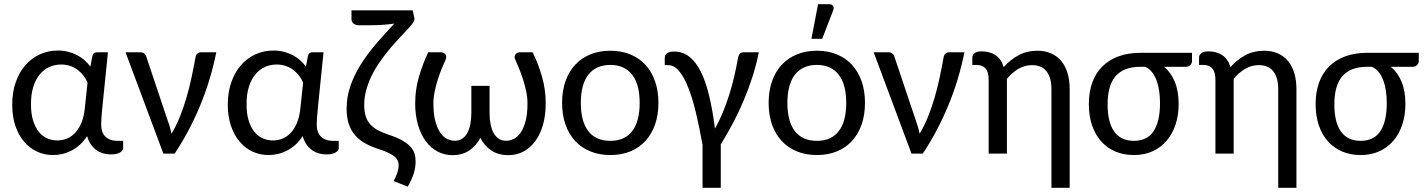

<svg xmlns="http://www.w3.org/2000/svg" viewBox="-20 -724 6720 905"><path d="M502.4 3.9Q483.4 3.9 466.1 -1.2Q448.7 -6.3 434.1 -16.8Q419.4 -27.3 408.2 -43.7Q397 -60.1 390.6 -82.5Q375.5 -59.1 356.7 -42Q337.9 -24.9 316.9 -14.2Q295.9 -3.4 273.9 1.7Q252 6.8 230 6.8Q189.5 6.8 154.3 -9.5Q119.1 -25.9 93.3 -56.4Q67.4 -86.9 52.5 -130.9Q37.6 -174.8 37.6 -230.5Q37.6 -289.1 54.2 -336.4Q70.8 -383.8 99.9 -417Q128.9 -450.2 168.2 -468Q207.5 -485.8 252.9 -485.8Q278.8 -485.8 301.5 -480Q324.2 -474.1 343.5 -464.1Q362.8 -454.1 378.4 -440.2Q394 -426.3 405.8 -410.2L415.5 -460Q418.5 -477.5 437.5 -477.5H488.8L462.9 -222.7Q460.4 -199.2 458.7 -177Q457 -154.8 457 -136.2Q457 -115.7 462.9 -101.3Q468.8 -86.9 479 -77.9Q489.3 -68.8 502.9 -64.5Q516.6 -60.1 532.2 -60.1H560.5V-25.4Q560.5 -14.2 545.4 -5.1Q530.3 3.9 502.4 3.9ZM250 -62Q274.4 -62 296.1 -71Q317.9 -80.1 335.2 -98.9Q352.5 -117.7 364.3 -146.5Q376 -175.3 379.9 -214.8L392.6 -334.5Q385.7 -351.1 374.3 -366.5Q362.8 -381.8 347.2 -393.8Q331.5 -405.8 311.8 -412.8Q292 -419.9 268.1 -419.9Q239.3 -419.9 213.6 -408.7Q188 -397.5 168.5 -374.5Q148.9 -351.6 137.5 -316.4Q126 -281.2 126 -232.9Q126 -188 136 -155.8Q146 -123.5 163.1 -102.5Q180.2 -81.5 202.6 -71.8Q225.1 -62 250 -62Z M999.5 -477.5Q972.7 -344.2 921.9 -222.9Q871.1 -101.6 803.2 0H750L571.8 -477.5H642.6Q652.3 -477.5 659.2 -472.2Q666 -466.8 668.5 -460L771 -154.3Q776.9 -138.7 781 -123.8Q785.2 -108.9 788.6 -93.8Q810.5 -130.9 827.9 -173.8Q845.2 -216.8 858.6 -262.7Q872.1 -308.6 882.3 -356.4Q892.6 -404.3 900.9 -451.2Q903.3 -465.8 910.6 -471.7Q918 -477.5 927.2 -477.5Z M1518.6 3.9Q1499.5 3.9 1482.2 -1.2Q1464.8 -6.3 1450.2 -16.8Q1435.5 -27.3 1424.3 -43.7Q1413.1 -60.1 1406.7 -82.5Q1391.6 -59.1 1372.8 -42Q1354 -24.9 1333 -14.2Q1312 -3.4 1290 1.7Q1268.1 6.8 1246.1 6.8Q1205.6 6.8 1170.4 -9.5Q1135.3 -25.9 1109.4 -56.4Q1083.5 -86.9 1068.6 -130.9Q1053.7 -174.8 1053.7 -230.5Q1053.7 -289.1 1070.3 -336.4Q1086.9 -383.8 1116 -417Q1145 -450.2 1184.3 -468Q1223.6 -485.8 1269 -485.8Q1294.9 -485.8 1317.6 -480Q1340.3 -474.1 1359.6 -464.1Q1378.9 -454.1 1394.5 -440.2Q1410.2 -426.3 1421.9 -410.2L1431.6 -460Q1434.6 -477.5 1453.6 -477.5H1504.9L1479 -222.7Q1476.6 -199.2 1474.9 -177Q1473.1 -154.8 1473.1 -136.2Q1473.1 -115.7 1479 -101.3Q1484.9 -86.9 1495.1 -77.9Q1505.4 -68.8 1519 -64.5Q1532.7 -60.1 1548.3 -60.1H1576.7V-25.4Q1576.7 -14.2 1561.5 -5.1Q1546.4 3.9 1518.6 3.9ZM1266.1 -62Q1290.5 -62 1312.3 -71Q1334 -80.1 1351.3 -98.9Q1368.7 -117.7 1380.4 -146.5Q1392.1 -175.3 1396 -214.8L1408.7 -334.5Q1401.9 -351.1 1390.4 -366.5Q1378.9 -381.8 1363.3 -393.8Q1347.7 -405.8 1327.9 -412.8Q1308.1 -419.9 1284.2 -419.9Q1255.4 -419.9 1229.7 -408.7Q1204.1 -397.5 1184.6 -374.5Q1165 -351.6 1153.6 -316.4Q1142.1 -281.2 1142.1 -232.9Q1142.1 -188 1152.1 -155.8Q1162.1 -123.5 1179.2 -102.5Q1196.3 -81.5 1218.8 -71.8Q1241.2 -62 1266.1 -62Z M1933.1 -639.2Q1934.1 -634.8 1932.9 -629.4Q1931.6 -624 1926.5 -616.2Q1921.4 -608.4 1911.4 -597.2Q1901.4 -585.9 1885.3 -569.3Q1866.2 -548.8 1844.7 -525.4Q1823.2 -502 1802.5 -475.6Q1781.7 -449.2 1762.5 -420.7Q1743.2 -392.1 1728.8 -361.1Q1714.4 -330.1 1705.6 -297.1Q1696.8 -264.2 1696.8 -229.5Q1696.8 -197.8 1704.1 -175.3Q1711.4 -152.8 1726.1 -137Q1740.7 -121.1 1762 -109.9Q1783.2 -98.6 1811 -89.4Q1851.1 -76.2 1876.2 -61.8Q1901.4 -47.4 1915.3 -31.7Q1929.2 -16.1 1934.1 1Q1939 18.1 1939 36.1Q1939 67.9 1929 97.2Q1918.9 126.5 1901.9 155.8L1835.4 129.4Q1843.8 114.3 1851.3 94.5Q1858.9 74.7 1858.9 54.2Q1858.9 44.9 1856 35.9Q1853 26.9 1843.5 17.6Q1834 8.3 1816.2 -1Q1798.3 -10.3 1769 -20Q1731.4 -31.7 1702.6 -47.6Q1673.8 -63.5 1654.1 -86.2Q1634.3 -108.9 1624 -139.4Q1613.8 -169.9 1613.8 -211.4Q1613.8 -266.1 1630.9 -316.7Q1647.9 -367.2 1678 -416Q1708 -464.8 1749.3 -513.4Q1790.5 -562 1838.9 -612.8Q1811.5 -608.9 1782 -606.9Q1752.4 -605 1721.2 -605H1672.4Q1662.6 -605 1655.8 -607.7Q1648.9 -610.4 1644.8 -614.5Q1640.6 -618.7 1638.7 -623.5Q1636.7 -628.4 1636.7 -633.3V-675.3H1925.3Z M2123 -60.5Q2143.1 -60.5 2158 -70.1Q2172.9 -79.6 2182.6 -97.2Q2192.4 -114.7 2197 -139.2Q2201.7 -163.6 2201.7 -192.9V-319.3H2287.6V-187Q2288.1 -158.7 2293 -135.3Q2297.9 -111.8 2307.6 -95.2Q2317.4 -78.6 2332 -69.6Q2346.7 -60.5 2366.7 -60.5Q2382.3 -60.5 2399.9 -68.4Q2417.5 -76.2 2432.1 -95.9Q2446.8 -115.7 2456.5 -149.9Q2466.3 -184.1 2466.3 -236.8Q2466.3 -265.1 2460 -294.7Q2453.6 -324.2 2444.8 -351.6Q2436 -378.9 2426.3 -401.9Q2416.5 -424.8 2410.2 -439.5Q2404.8 -449.7 2405.8 -456.8Q2406.7 -463.9 2410.4 -468.5Q2414.1 -473.1 2419.7 -475.3Q2425.3 -477.5 2429.7 -477.5H2490.7Q2517.6 -422.4 2534.9 -362.1Q2552.2 -301.8 2552.2 -236.8Q2552.2 -180.7 2539.3 -135.5Q2526.4 -90.3 2502.9 -58.6Q2479.5 -26.9 2447.3 -9.8Q2415 7.3 2377 7.3Q2327.6 7.3 2294.9 -15.4Q2262.2 -38.1 2244.1 -74.2Q2225.6 -38.1 2192.9 -15.4Q2160.2 7.3 2112.8 7.3Q2074.7 7.3 2042.5 -9.8Q2010.3 -26.9 1986.8 -58.6Q1963.4 -90.3 1950.2 -135.5Q1937 -180.7 1937 -236.8Q1937 -301.8 1954.6 -362.1Q1972.2 -422.4 1998.5 -477.5H2059.6Q2064 -477.5 2069.6 -475.3Q2075.2 -473.1 2078.9 -468.5Q2082.5 -463.9 2083.3 -456.8Q2084 -449.7 2079.1 -439.5Q2072.3 -424.8 2062.7 -401.9Q2053.2 -378.9 2044.4 -351.6Q2035.6 -324.2 2029.3 -294.7Q2022.9 -265.1 2022.9 -236.8Q2022.9 -184.1 2032.7 -149.9Q2042.5 -115.7 2057.1 -95.9Q2071.8 -76.2 2089.4 -68.4Q2106.9 -60.5 2123 -60.5Z M2629.4 0ZM2856.9 -484.9Q2909.2 -484.9 2951.2 -467.5Q2993.2 -450.2 3022.5 -418.2Q3051.8 -386.2 3067.6 -340.8Q3083.5 -295.4 3083.5 -239.3Q3083.5 -182.6 3067.6 -137.2Q3051.8 -91.8 3022.5 -59.8Q2993.2 -27.8 2951.2 -10.5Q2909.2 6.8 2856.9 6.8Q2804.7 6.8 2762.5 -10.5Q2720.2 -27.8 2690.7 -59.8Q2661.1 -91.8 2645.3 -137.2Q2629.4 -182.6 2629.4 -239.3Q2629.4 -295.4 2645.3 -340.8Q2661.1 -386.2 2690.7 -418.2Q2720.2 -450.2 2762.5 -467.5Q2804.7 -484.9 2856.9 -484.9ZM2856.9 -60.1Q2891.6 -60.1 2917.5 -72Q2943.4 -84 2960.7 -106.9Q2978 -129.9 2986.6 -163.1Q2995.1 -196.3 2995.1 -238.8Q2995.1 -281.2 2986.6 -314.5Q2978 -347.7 2960.7 -370.6Q2943.4 -393.6 2917.5 -405.8Q2891.6 -418 2856.9 -418Q2821.8 -418 2795.7 -405.8Q2769.5 -393.6 2752.2 -370.6Q2734.9 -347.7 2726.3 -314.5Q2717.8 -281.2 2717.8 -238.8Q2717.8 -196.3 2726.3 -163.1Q2734.9 -129.9 2752.2 -106.9Q2769.5 -84 2795.7 -72Q2821.8 -60.1 2856.9 -60.1Z M3291.5 161.1V-41Q3277.3 -120.1 3261.2 -188.7Q3245.1 -257.3 3225.3 -308.1Q3205.6 -358.9 3181.9 -387.9Q3158.2 -417 3129.4 -417H3113.3V-448.7Q3113.3 -455.1 3115 -460.9Q3116.7 -466.8 3121.6 -471.2Q3126.5 -475.6 3135 -478.3Q3143.6 -481 3157.2 -481Q3197.8 -481 3228.8 -457Q3259.8 -433.1 3283 -387Q3306.2 -340.8 3322.5 -272.9Q3338.9 -205.1 3350.1 -117.7Q3370.1 -153.3 3386.7 -193.4Q3403.3 -233.4 3416.7 -275.6Q3430.2 -317.9 3440.4 -361.6Q3450.7 -405.3 3458 -448.2Q3460.9 -464.8 3468 -471.2Q3475.1 -477.5 3484.4 -477.5H3556.6Q3544.9 -418.5 3526.4 -360.8Q3507.8 -303.2 3484.6 -248.5Q3461.4 -193.8 3434.1 -142.3Q3406.7 -90.8 3377.4 -43.5V161.1Z M3603 0ZM3830.6 -484.9Q3882.8 -484.9 3924.8 -467.5Q3966.8 -450.2 3996.1 -418.2Q4025.4 -386.2 4041.3 -340.8Q4057.1 -295.4 4057.1 -239.3Q4057.1 -182.6 4041.3 -137.2Q4025.4 -91.8 3996.1 -59.8Q3966.8 -27.8 3924.8 -10.5Q3882.8 6.8 3830.6 6.8Q3778.3 6.8 3736.1 -10.5Q3693.8 -27.8 3664.3 -59.8Q3634.8 -91.8 3618.9 -137.2Q3603 -182.6 3603 -239.3Q3603 -295.4 3618.9 -340.8Q3634.8 -386.2 3664.3 -418.2Q3693.8 -450.2 3736.1 -467.5Q3778.3 -484.9 3830.6 -484.9ZM3830.6 -60.1Q3865.2 -60.1 3891.1 -72Q3917 -84 3934.3 -106.9Q3951.7 -129.9 3960.2 -163.1Q3968.8 -196.3 3968.8 -238.8Q3968.8 -281.2 3960.2 -314.5Q3951.7 -347.7 3934.3 -370.6Q3917 -393.6 3891.1 -405.8Q3865.2 -418 3830.6 -418Q3795.4 -418 3769.3 -405.8Q3743.2 -393.6 3725.8 -370.6Q3708.5 -347.7 3700 -314.5Q3691.4 -281.2 3691.4 -238.8Q3691.4 -196.3 3700 -163.1Q3708.5 -129.9 3725.8 -106.9Q3743.2 -84 3769.3 -72Q3795.4 -60.1 3830.6 -60.1ZM3804.7 -541 3835.9 -704.1H3889.2Q3901.9 -704.1 3907 -695.8Q3912.1 -687.5 3906.7 -673.8L3855.5 -541Z M4525.9 -477.5Q4499 -344.2 4448.2 -222.9Q4397.5 -101.6 4329.6 0H4276.4L4098.1 -477.5H4168.9Q4178.7 -477.5 4185.5 -472.2Q4192.4 -466.8 4194.8 -460L4297.4 -154.3Q4303.2 -138.7 4307.4 -123.8Q4311.5 -108.9 4314.9 -93.8Q4336.9 -130.9 4354.2 -173.8Q4371.6 -216.8 4385 -262.7Q4398.4 -308.6 4408.7 -356.4Q4418.9 -404.3 4427.2 -451.2Q4429.7 -465.8 4437 -471.7Q4444.3 -477.5 4453.6 -477.5Z M5022 161.1H4936V-304.2Q4936 -357.4 4913.3 -387.2Q4890.6 -417 4844.7 -417Q4810.5 -417 4781 -399.9Q4751.5 -382.8 4726.1 -352.5V0H4640.1V-347.7Q4640.1 -384.3 4625.7 -401.1Q4611.3 -418 4582.5 -418H4563V-452.6Q4563 -463.9 4573.2 -472.9Q4583.5 -481.9 4608.4 -481.9Q4645 -481.9 4672.4 -463.9Q4699.7 -445.8 4710.9 -407.7Q4742.2 -442.9 4781.5 -463.9Q4820.8 -484.9 4869.6 -484.9Q4906.7 -484.9 4935.3 -471.9Q4963.9 -459 4983.2 -435.3Q5002.4 -411.6 5012.2 -378.2Q5022 -344.7 5022 -304.2Z M5466.8 -409.2Q5499 -382.8 5517.3 -338.9Q5535.6 -294.9 5535.6 -233.9Q5535.6 -181.2 5521 -137Q5506.3 -92.8 5479 -60.8Q5451.7 -28.8 5412.8 -11Q5374 6.8 5325.2 6.8Q5277.3 6.8 5238.3 -9.5Q5199.2 -25.9 5171.1 -56.9Q5143.1 -87.9 5127.7 -132.6Q5112.3 -177.2 5112.3 -233.9Q5112.3 -290 5128.4 -334.7Q5144.5 -379.4 5175.8 -410.6Q5207 -441.9 5252.4 -458.5Q5297.9 -475.1 5356 -475.1H5598.6V-435.1Q5598.6 -426.8 5591.1 -418Q5583.5 -409.2 5570.3 -409.2ZM5447.8 -237.8Q5447.8 -268.6 5443.6 -296.4Q5439.5 -324.2 5430.7 -346.9Q5421.9 -369.6 5408.7 -385.7Q5395.5 -401.9 5377.4 -409.2H5356Q5314.5 -409.2 5285.2 -397.5Q5255.9 -385.7 5237.1 -363.3Q5218.3 -340.8 5209.5 -307.6Q5200.7 -274.4 5200.7 -231.9Q5200.7 -147 5232.2 -103.5Q5263.7 -60.1 5324.7 -60.1Q5387.2 -60.1 5417.5 -105.7Q5447.8 -151.4 5447.8 -237.8Z M6090.8 161.1H6004.9V-304.2Q6004.9 -357.4 5982.2 -387.2Q5959.5 -417 5913.6 -417Q5879.4 -417 5849.9 -399.9Q5820.3 -382.8 5794.9 -352.5V0H5709V-347.7Q5709 -384.3 5694.6 -401.1Q5680.2 -418 5651.4 -418H5631.8V-452.6Q5631.8 -463.9 5642.1 -472.9Q5652.3 -481.9 5677.2 -481.9Q5713.9 -481.9 5741.2 -463.9Q5768.6 -445.8 5779.8 -407.7Q5811 -442.9 5850.3 -463.9Q5889.6 -484.9 5938.5 -484.9Q5975.6 -484.9 6004.2 -471.9Q6032.7 -459 6052 -435.3Q6071.3 -411.6 6081.1 -378.2Q6090.8 -344.7 6090.8 -304.2Z M6535.6 -409.2Q6567.9 -382.8 6586.2 -338.9Q6604.5 -294.9 6604.5 -233.9Q6604.5 -181.2 6589.8 -137Q6575.2 -92.8 6547.9 -60.8Q6520.5 -28.8 6481.7 -11Q6442.9 6.8 6394 6.8Q6346.2 6.8 6307.1 -9.5Q6268.1 -25.9 6240 -56.9Q6211.9 -87.9 6196.5 -132.6Q6181.2 -177.2 6181.2 -233.9Q6181.2 -290 6197.3 -334.7Q6213.4 -379.4 6244.6 -410.6Q6275.9 -441.9 6321.3 -458.5Q6366.7 -475.1 6424.8 -475.1H6667.5V-435.1Q6667.5 -426.8 6659.9 -418Q6652.3 -409.2 6639.2 -409.2ZM6516.6 -237.8Q6516.6 -268.6 6512.5 -296.4Q6508.3 -324.2 6499.5 -346.9Q6490.7 -369.6 6477.5 -385.7Q6464.4 -401.9 6446.3 -409.2H6424.8Q6383.3 -409.2 6354 -397.5Q6324.7 -385.7 6305.9 -363.3Q6287.1 -340.8 6278.3 -307.6Q6269.5 -274.4 6269.5 -231.9Q6269.5 -147 6301 -103.5Q6332.5 -60.1 6393.6 -60.1Q6456.1 -60.1 6486.3 -105.7Q6516.6 -151.4 6516.6 -237.8Z"/></svg>

Font: Carlito
Style: Regular
Weight: 400
Designer: Lukasz Dziedzic
Foundry: tyPoland Lukasz Dziedzic
Version: Version 1.103; Beta1; all basic design good, some composites